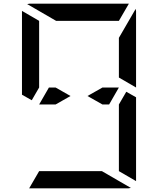

<svg xmlns="http://www.w3.org/2000/svg" viewBox="-20 -1020 856 1040"><path d="M624 -782V-815L715 -972Q717 -964 717 -959V-546L624 -600V-607ZM535 -546H624L571 -454H535L454 -500ZM281 -454H238H192L245 -546H281L362 -500ZM717 -493V-41Q717 -41 717 -39L624 -93V-95V-103V-139V-218V-454L664 -523ZM99 -507V-959Q99 -959 99 -961L192 -907V-905V-895V-861V-782V-578V-546L152 -477ZM532 -93 689 -2Q681 0 676 0H140Q140 0 138 0L192 -93H195H226H362H454ZM284 -907 127 -998Q135 -1000 140 -1000H676Q676 -1000 678 -1000L624 -907H621H590H454H362Z"/></svg>

Font: DSEG14 Modern Mini
Style: Regular
Weight: 400
Designer: Keshikan(Twitter:@keshinomi_88pro)
Version: Version 0.46